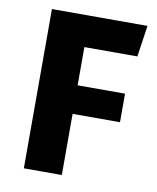

<svg xmlns="http://www.w3.org/2000/svg" viewBox="-74 -683 608 742"><g transform="rotate(10 230.0 -312.5)"><path d="M219 -240V0H70V-625H445L427 -502H219V-352H405V-240Z"/></g></svg>

Font: Changa ExtraLight SemiBold
Style: Regular
Weight: 600
Version: Version 3.002; ttfautohint (v1.8.2)